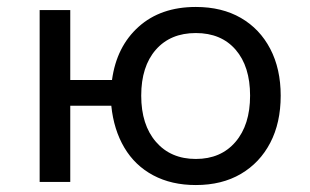

<svg xmlns="http://www.w3.org/2000/svg" viewBox="-20 -523 892 552"><path d="M543 9Q473 9 420.5 -19Q368 -47 337.5 -98.5Q307 -150 300 -219H182V0H94V-494H182V-293H302Q315 -389 378.5 -446Q442 -503 543 -503Q618 -503 672.5 -471.5Q727 -440 757 -382.5Q787 -325 787 -248Q787 -170 757 -112.5Q727 -55 672.5 -23Q618 9 543 9ZM543 -66Q615 -66 657 -115Q699 -164 699 -248Q699 -332 657.5 -380Q616 -428 543 -428Q470 -428 428 -380Q386 -332 386 -248Q386 -164 428.5 -115Q471 -66 543 -66Z"/></svg>

Font: Nunito Sans 8pt
Style: Regular
Weight: 400
Version: Version 3.101;gftools[0.9.27]